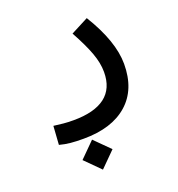

<svg xmlns="http://www.w3.org/2000/svg" viewBox="-128 -407 842 910"><g transform="rotate(-20 293.0 48.5)"><path d="M201.2 230Q162.1 230 135 227.3Q107.9 224.6 80.6 217.3L86.9 123.5Q114.7 127 136 129.2Q157.2 131.3 186.5 131.3Q291.5 131.3 345.7 90.1Q399.9 48.8 399.9 -34.7Q399.9 -79.6 381.1 -131.1Q362.3 -182.6 321.8 -256.3L410.2 -302.2Q502.4 -152.3 502.4 -38.1Q502.4 90.8 423.1 160.4Q343.8 230 201.2 230ZM236.8 398.9 161.1 323.2 236.8 247.6 312.5 323.2Z"/></g></svg>

Font: CaskaydiaMono NF
Style: Regular
Weight: 400
Designer: Aaron Bell
Foundry: Saja Typeworks
Version: Version 2111.001; ttfautohint (v1.8.4);Nerd Fonts 3.1.1